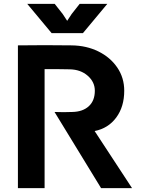

<svg xmlns="http://www.w3.org/2000/svg" viewBox="-20 -966 728 986"><path d="M209 0H72V-733Q210 -735 348 -733Q424 -732 485 -702Q546 -672 582 -619.5Q618 -567 618 -500Q618 -418 577 -362.5Q536 -307 466 -293L658 0H499L260 -391Q308 -389 351 -391Q405 -392 436 -420.5Q467 -449 467 -500Q467 -545 430.5 -577Q394 -609 338 -610Q308 -611 273 -611Q238 -611 209 -611ZM245 -796 120 -946H261L302 -894L325 -859L348 -894L389 -946H531L406 -796Z"/></svg>

Font: Kreadon
Style: Bold
Weight: 700
Designer: Reiya WATANABE
Foundry: StudioGnu
Version: Version 1.003; ttfautohint (v1.8.4.7-5d5b);gftools[0.9.32]